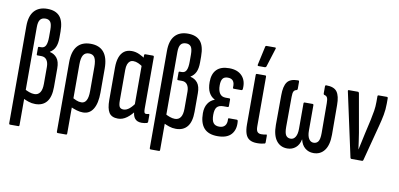

<svg xmlns="http://www.w3.org/2000/svg" viewBox="-79 -954 2891 1392"><g transform="rotate(10 1366.5 -257.5)"><path d="M51 185Q43 185 43 175V-539Q43 -614 76.5 -651.5Q110 -689 172 -689Q233 -689 263.5 -654.5Q294 -620 294 -543V-498Q294 -454 281.5 -427.5Q269 -401 244 -386V-384Q277 -377 297 -351.5Q317 -326 317 -276V-139Q317 -66 288 -30Q259 6 204 6Q178 6 154.5 -2Q131 -10 111 -20L112 -87Q128 -78 147.5 -71Q167 -64 185 -64Q212 -64 226.5 -85Q241 -106 241 -149V-274Q241 -306 227.5 -325Q214 -344 188 -344H159Q153 -344 153 -350V-400Q153 -407 159 -407H175Q199 -407 209 -427.5Q219 -448 219 -490V-543Q219 -585 207 -601Q195 -617 171 -617Q144 -617 131.5 -600Q119 -583 119 -545V175Q119 185 112 185Z M402 185Q394 185 394 175V-334Q394 -414 427.5 -454Q461 -494 526 -494Q590 -494 623 -454Q656 -414 656 -334V-157Q656 -79 630 -36.5Q604 6 556 6Q533 6 509 -1Q485 -8 459 -20V-88Q475 -80 493 -72Q511 -64 531 -64Q555 -64 567.5 -86.5Q580 -109 580 -154V-333Q580 -380 567.5 -401.5Q555 -423 526 -423Q497 -423 483.5 -401.5Q470 -380 470 -333V175Q470 185 463 185Z M813 6Q766 6 747 -23.5Q728 -53 728 -117V-355Q728 -399 739 -430Q750 -461 772 -477.5Q794 -494 828 -494Q857 -494 885 -481Q913 -468 930 -455L925 -394Q907 -407 888.5 -415.5Q870 -424 851 -424Q837 -424 826.5 -416Q816 -408 810 -392Q804 -376 804 -350V-126Q804 -91 812.5 -78.5Q821 -66 841 -66Q863 -66 884.5 -84Q906 -102 926 -133L934 -76Q909 -40 878 -17Q847 6 813 6ZM987 6Q920 6 920 -76V-96L916 -100V-415L920 -440V-478Q920 -488 928 -488H984Q992 -488 992 -478V-98Q992 -79 995.5 -71Q999 -63 1009 -63Q1014 -63 1019 -64Q1024 -65 1027 -66Q1033 -67 1033 -59V-9Q1033 -2 1025 1Q1006 6 987 6Z M1086 185Q1078 185 1078 175V-539Q1078 -614 1111.5 -651.5Q1145 -689 1207 -689Q1268 -689 1298.5 -654.5Q1329 -620 1329 -543V-498Q1329 -454 1316.5 -427.5Q1304 -401 1279 -386V-384Q1312 -377 1332 -351.5Q1352 -326 1352 -276V-139Q1352 -66 1323 -30Q1294 6 1239 6Q1213 6 1189.5 -2Q1166 -10 1146 -20L1147 -87Q1163 -78 1182.5 -71Q1202 -64 1220 -64Q1247 -64 1261.5 -85Q1276 -106 1276 -149V-274Q1276 -306 1262.5 -325Q1249 -344 1223 -344H1194Q1188 -344 1188 -350V-400Q1188 -407 1194 -407H1210Q1234 -407 1244 -427.5Q1254 -448 1254 -490V-543Q1254 -585 1242 -601Q1230 -617 1206 -617Q1179 -617 1166.5 -600Q1154 -583 1154 -545V175Q1154 185 1147 185Z M1546 6Q1478 6 1445.5 -31Q1413 -68 1413 -140Q1413 -183 1431.5 -211.5Q1450 -240 1480 -250V-252Q1453 -265 1437.5 -294Q1422 -323 1422 -371Q1422 -431 1453 -462.5Q1484 -494 1545 -494Q1607 -494 1640 -459Q1673 -424 1668 -364Q1667 -353 1659 -353H1603Q1595 -353 1596 -363Q1600 -425 1547 -425Q1521 -425 1509.5 -409.5Q1498 -394 1498 -360Q1498 -321 1512.5 -300Q1527 -279 1556 -279H1583Q1590 -279 1590 -270V-225Q1590 -215 1583 -215H1552Q1518 -215 1503.5 -198Q1489 -181 1489 -141Q1489 -101 1502.5 -82.5Q1516 -64 1546 -64Q1574 -64 1588 -80.5Q1602 -97 1600 -127Q1598 -136 1607 -136H1663Q1671 -136 1672 -125Q1678 -65 1646.5 -29.5Q1615 6 1546 6Z M1837 6Q1803 6 1782 -6.5Q1761 -19 1751.5 -46Q1742 -73 1742 -115V-478Q1742 -488 1749 -488H1811Q1818 -488 1818 -478V-115Q1818 -85 1827.5 -74Q1837 -63 1856 -63Q1866 -63 1875 -64Q1884 -65 1892 -67Q1898 -69 1898 -59V-10Q1898 -3 1893 -1Q1882 2 1868 4Q1854 6 1837 6ZM1751 -546Q1743 -546 1744 -555L1774 -692Q1775 -700 1784 -700H1845Q1855 -700 1851 -690L1808 -553Q1805 -546 1797 -546Z M2059 6Q2008 6 1978.5 -33Q1949 -72 1949 -148L1950 -367Q1950 -433 1972 -463.5Q1994 -494 2052 -494Q2060 -494 2060 -484V-433Q2060 -425 2054 -423Q2038 -420 2032 -408Q2026 -396 2026 -368L2025 -147Q2025 -102 2036.5 -85Q2048 -68 2071 -68Q2093 -68 2106 -89Q2119 -110 2119 -149V-335Q2119 -344 2126 -344H2185Q2192 -344 2192 -335V-149Q2192 -110 2205 -89Q2218 -68 2240 -68Q2262 -68 2274 -85Q2286 -102 2286 -147L2285 -368Q2285 -396 2279 -408Q2273 -420 2257 -423Q2251 -425 2251 -433V-484Q2251 -494 2259 -494Q2317 -494 2339 -463.5Q2361 -433 2361 -367L2362 -148Q2362 -72 2332.5 -33Q2303 6 2252 6Q2216 6 2190 -15.5Q2164 -37 2155 -77H2154Q2146 -37 2120.5 -15.5Q2095 6 2059 6Z M2531 0Q2525 0 2523 -7L2421 -477Q2418 -488 2426 -488H2493Q2500 -488 2502 -479L2552 -196Q2556 -166 2561 -136.5Q2566 -107 2569 -78H2570Q2577 -108 2583 -137.5Q2589 -167 2596 -198L2620 -304Q2628 -341 2633 -372.5Q2638 -404 2638 -438V-479Q2638 -488 2645 -488H2706Q2714 -488 2714 -478V-439Q2714 -396 2706.5 -356Q2699 -316 2687 -271L2618 -7Q2616 0 2610 0Z"/></g></svg>

Font: Sofia Sans Extra Condensed Medium
Style: Regular
Weight: 500
Version: Version 4.100